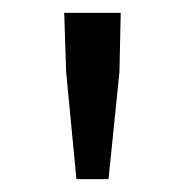

<svg xmlns="http://www.w3.org/2000/svg" viewBox="-20 -710 290 299"><path d="M83 -598 99 -431H149L166 -598L168 -690H80Z"/></svg>

Font: Cambridge Sans
Style: Regular
Weight: 400
Version: Version 2.020;PS 002.020;hotconv 1.0.88;makeotf.lib2.5.64775